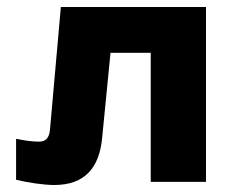

<svg xmlns="http://www.w3.org/2000/svg" viewBox="-20 -520 658 549"><path d="M272 -125 296 -369H411V0H569V-500H154L123 -150C121 -124 109 -115 92 -115C73 -115 51 -118 26 -123V-6C58 2 105 9 135 9C224 9 264 -42 272 -125Z"/></svg>

Font: LT Wave Alt Black
Style: Regular
Weight: 900
Designer: Daniel Lyons
Version: Version 2.5 (Glyphs App)